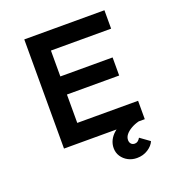

<svg xmlns="http://www.w3.org/2000/svg" viewBox="-158 -826 1064 1157"><g transform="rotate(-20 374.5 -248.0)"><path d="M128 0V-700H642V-582H256V-118H646V0ZM192 -300V-416H591V-300ZM523 204Q492 204 466.5 190.5Q441 177 425.5 153.5Q410 130 410 100Q410 74 421.5 50.5Q433 27 455 8Q477 -11 506 -25Q535 -39 569 -48L607 0Q579 7 556 20.5Q533 34 520.5 50Q508 66 508 84Q508 99 516.5 108.5Q525 118 540 118Q551 118 559.5 111.5Q568 105 575 93L636 137Q625 164 594 184Q563 204 523 204Z"/></g></svg>

Font: Lexend Exa Medium
Style: Regular
Weight: 500
Designer: Bonnie Shaver-Troup, Thomas Jockin
Foundry: Lexend
Version: Version 1.007